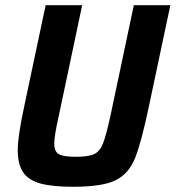

<svg xmlns="http://www.w3.org/2000/svg" viewBox="-20 -708 673 736"><path d="M48 -132Q48 -186 74 -306L155 -688H295L206 -267Q188 -188 188 -157Q188 -127 205.5 -117Q223 -107 271 -107Q320 -107 341.5 -117.5Q363 -128 375 -158.5Q387 -189 404 -267L493 -688H633L552 -306Q522 -162 497.5 -101.5Q473 -41 422 -16.5Q371 8 261 8Q179 8 133.5 -5Q88 -18 68 -48.5Q48 -79 48 -132Z"/></svg>

Font: Saira Semi Condensed SemiBold
Style: Italic
Weight: 600
Width: 4
Italic angle: -12°
Designer: Hector Gatti with collaboration of the Omnibus-Type team
Foundry: Omnibus-Type
Version: Version 1.001; ttfautohint (v1.8)